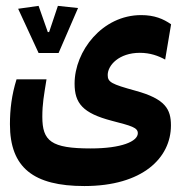

<svg xmlns="http://www.w3.org/2000/svg" viewBox="-20 -454 626 651"><path d="M266.1 176.8C463.4 176.8 559.6 81.5 559.6 -28.8C559.6 -83.5 541 -118.7 439 -146.5C357.9 -168.9 345.2 -175.3 345.2 -199.7C345.2 -232.9 383.8 -274.9 454.1 -274.9C489.3 -274.9 517.1 -264.6 540 -252L560.1 -371.6C533.7 -390.1 503.4 -402.8 458.5 -402.8C326.7 -402.8 232.9 -280.8 232.9 -170.4C232.9 -104 260.3 -70.3 359.4 -44.4C425.3 -27.3 447.3 -21.5 447.3 -2.4C447.3 25.4 392.1 49.3 287.6 49.3C153.3 49.3 123.5 24.4 123.5 -58.1C123.5 -102.5 128.9 -129.9 137.7 -185.1H36.1C19.5 -131.8 13.7 -83 13.7 -32.7C13.7 114.7 93.8 176.8 266.1 176.8ZM110.8 -274.4H178.7L244.6 -426.8L176.3 -434.1L146.5 -345.2H142.1L110.8 -434.1L41.5 -424.3Z"/></svg>

Font: Cascadia Code PL SemiBold
Style: Regular
Weight: 600
Monospace: yes
Designer: Aaron Bell
Foundry: Saja Typeworks
Version: Version 2404.023